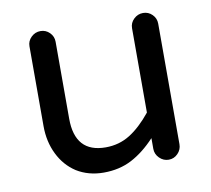

<svg xmlns="http://www.w3.org/2000/svg" viewBox="-63 -575 722 657"><g transform="rotate(-10 297.5 -246.5)"><path d="M153.3 -14.6Q114.3 -40 92.8 -84Q71.3 -127.9 71.3 -181.6V-459Q71.3 -477.5 85 -490.7Q98.6 -503.9 117.2 -503.9Q135.7 -503.9 148.9 -490.7Q162.1 -477.5 162.1 -459V-191.4Q162.1 -73.2 268.6 -73.2Q315.4 -73.2 353 -96.7Q390.6 -120.1 427.7 -166V-459Q427.7 -477.5 441.4 -490.7Q455.1 -503.9 473.6 -503.9Q492.2 -503.9 505.4 -490.7Q518.6 -477.5 518.6 -459V-40Q518.6 -21.5 505.4 -7.8Q492.2 5.9 473.6 5.9Q455.1 5.9 441.4 -7.8Q427.7 -21.5 427.7 -40V-77.1Q387.7 -34.2 344.7 -11.7Q301.8 10.7 247.1 10.7Q194.3 10.7 153.3 -14.6Z"/></g></svg>

Font: jf-openhuninn-1.0
Style: Regular
Weight: 400
Designer: [Kosugi Maru]
      Designed by Motoya company      

      [Varela Round]
      Joe Prince(Latin component); Avraham Co
Foundry: justfont CO.,LTD.
Version: 1.0